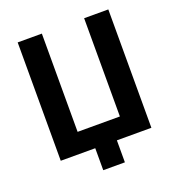

<svg xmlns="http://www.w3.org/2000/svg" viewBox="-147 -819 984 1067"><g transform="rotate(-20 345.0 -285.0)"><path d="M281 0H77V-700H220V-119H470V-700H613V0H409V130H281Z"/></g></svg>

Font: 
Style: 㨦
Weight: 700
Designer: A.Korolkova, Vitaly Kuzmin
Foundry: ParaType Ltd
Version: Version 2.000